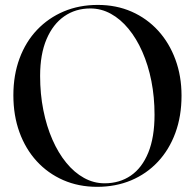

<svg xmlns="http://www.w3.org/2000/svg" viewBox="-20 -730 772 761"><path d="M367.5 -710.5Q441 -710.5 501.8 -683.8Q562.5 -657 606.8 -608.5Q651 -560 675.2 -494.2Q699.5 -428.5 699.5 -351Q699.5 -269.5 675 -203Q650.5 -136.5 605.8 -88.8Q561 -41 499.8 -15.2Q438.5 10.5 365 10.5Q291.5 10.5 230.5 -16.2Q169.5 -43 125.2 -91.5Q81 -140 57 -206.2Q33 -272.5 33 -352.5Q33 -432.5 57.5 -498.5Q82 -564.5 127 -611.8Q172 -659 233 -684.8Q294 -710.5 367.5 -710.5ZM592.5 -275Q592.5 -345.5 580 -408.8Q567.5 -472 544.2 -524.8Q521 -577.5 489.2 -616Q457.5 -654.5 419.2 -675.5Q381 -696.5 338 -696.5Q279.5 -696.5 234.8 -665.5Q190 -634.5 164.5 -574.8Q139 -515 139 -429Q139 -357.5 151.8 -293.5Q164.5 -229.5 187.8 -176.5Q211 -123.5 242.8 -84.8Q274.5 -46 313 -24.8Q351.5 -3.5 394.5 -3.5Q454 -3.5 498.5 -34Q543 -64.5 567.8 -125.2Q592.5 -186 592.5 -275Z"/></svg>

Font: Fraunces 96pt
Style: Regular
Weight: 400
Version: Version 1.000;[b76b70a41]